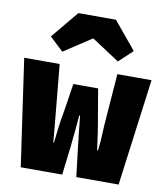

<svg xmlns="http://www.w3.org/2000/svg" viewBox="-83 -816 767 885"><g transform="rotate(10 300.0 -373.0)"><path d="M74 0 2 -500H168L188 -290Q192 -253 195 -215Q198 -177 202 -138H205Q209 -177 214 -215.5Q219 -254 226 -290L246 -420H362L384 -290Q391 -253 396.5 -215Q402 -177 407 -138H411Q416 -177 417.5 -215Q419 -253 422 -290L438 -500H598L532 0H334L318 -134Q314 -169 310 -205Q306 -241 302 -282H298Q296 -257 293 -223Q290 -189 284 -134L268 0ZM170 -558 106 -618 212 -746H388L494 -618L430 -558L302 -642H298Z"/></g></svg>

Font: Source Code Pro ExtraLight Black
Style: Regular
Weight: 900
Monospace: yes
Version: Version 1.018;hotconv 1.0.116;makeotfexe 2.5.65601